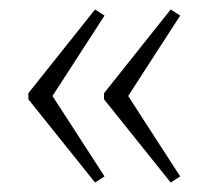

<svg xmlns="http://www.w3.org/2000/svg" viewBox="-20 -459 440 406"><path d="M181 -73 201 -86 91 -256 201 -426 181 -439 40 -262V-249ZM341 -73 361 -86 251 -256 361 -426 341 -439 200 -262V-249Z"/></svg>

Font: Kathrein 37 Thin Condensed
Style: Regular
Weight: 250
Width: 3
Designer: Lazydogs Typefoundry, based on Open Sans by Ascender Corporation
Foundry: Lazydogs Typefoundry
Version: Version 1.003;PS 001.003;hotconv 1.0.88;makeotf.lib2.5.64775